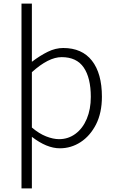

<svg xmlns="http://www.w3.org/2000/svg" viewBox="-20 -815 645 1072"><path d="M100 -795H158V-569V-470Q204 -505 247 -526Q290 -547 333 -547Q438 -547 493.5 -476Q549 -405 549 -275Q549 -185 516 -120Q483 -56 430 -21.5Q377 13 314 13Q241 13 158 -51V46V237H100ZM487 -274Q487 -380 447.5 -438Q408 -496 324 -496Q251 -496 158 -412V-103Q198 -69 237.5 -53.5Q277 -38 310 -38Q361 -38 401.5 -68Q442 -98 464.5 -151.5Q487 -205 487 -274Z"/></svg>

Font: Merged Yaku Han JP Light
Style: Regular
Weight: 300
Designer: Ryoko NISHIZUKA 西塚涼子 (kana, bopomofo & ideographs); Paul D. Hunt (Latin, Greek & Cyrillic); Sandoll Communications 산돌커뮤니
Foundry: Adobe
Version: Version 2.004